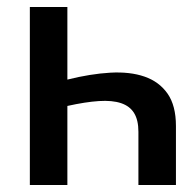

<svg xmlns="http://www.w3.org/2000/svg" viewBox="-20 -530 558 550"><path d="M173 -302Q239 -318.5 295.8 -321.8Q352.5 -325 394.2 -310.5Q436 -296 460 -261.8Q484 -227.5 484 -169V0H376.5V-152.5Q376.5 -186 364.2 -206Q352 -226 326.8 -234.5Q301.5 -243 263.2 -240.5Q225 -238 173 -226.5V0H65.5V-510H173Z"/></svg>

Font: Lato 2
Style: Regular
Weight: 600
Designer: Lukasz Dziedzic with Adam Twardoch and Botio Nikoltchev
Foundry: tyPoland Lukasz Dziedzic
Version: Version 2.015; 2015-08-06; http://www.latofonts.com/